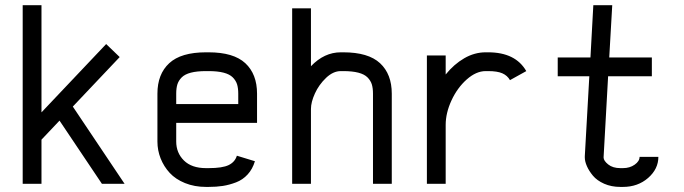

<svg xmlns="http://www.w3.org/2000/svg" viewBox="-20 -716 2665 748"><path d="M68.4 0V-695.8H141.6V-278.3L393.6 -544.4L446.3 -493.7L263.7 -300.8L465.3 0H377L211.9 -246.1L141.6 -171.9V0Z M908.2 -310.5V-351.1Q908.2 -372.6 903.6 -387.5Q898.9 -402.3 886.7 -414.6Q874.5 -426.8 851.1 -432.9Q827.6 -439 792.5 -439H782.7Q747.1 -439 723.6 -432.9Q700.2 -426.8 688 -414.6Q675.8 -402.3 671.1 -387.5Q666.5 -372.6 666.5 -351.1V-310.5ZM666.5 -237.3V-164.6Q666.5 -120.6 696.5 -90.8Q726.6 -61 782.7 -61H792.5Q846.7 -61 871.1 -73Q895.5 -85 902.8 -109.4L973.1 -87.9Q963.9 -57.1 944.8 -36.4Q925.8 -15.6 899.7 -5.6Q873.5 4.4 848.4 8.3Q823.2 12.2 792.5 12.2H782.7Q737.8 12.2 700.9 -2.7Q664.1 -17.6 641.1 -42.5Q618.2 -67.4 605.7 -98.9Q593.3 -130.4 593.3 -164.6V-351.1Q593.3 -427.2 639.2 -469.7Q685.1 -512.2 782.7 -512.2H792.5Q890.1 -512.2 935.8 -469.7Q981.4 -427.2 981.4 -351.1V-237.3Z M1191.4 0H1118.2V-683.6H1191.4V-458Q1243.2 -512.2 1307.6 -512.2H1317.4Q1415 -512.2 1460.7 -469.7Q1506.3 -427.2 1506.3 -351.1V0H1433.1V-351.1Q1433.1 -372.6 1428.5 -387.5Q1423.8 -402.3 1411.6 -414.6Q1399.4 -426.8 1376 -432.9Q1352.5 -439 1317.4 -439H1307.6Q1277.8 -439 1250 -412.4Q1222.2 -385.7 1206.8 -351.8Q1191.4 -317.9 1191.4 -291.5Z M1881.8 -439H1872.1Q1835 -439 1798.3 -406.5Q1761.7 -374 1739 -325Q1716.3 -275.9 1716.3 -229.5V0H1643.1V-500H1716.3V-425.8Q1748.5 -465.8 1788.6 -489Q1828.6 -512.2 1872.1 -512.2H1881.8Q1988.3 -512.2 2030.3 -439L1966.8 -403.8Q1956.5 -421.9 1937 -430.4Q1917.5 -439 1881.8 -439Z M2544.9 -105Q2544.9 -57.6 2504.9 -22.7Q2464.8 12.2 2406.7 12.2H2397Q2361.8 12.2 2333.7 -0.2Q2305.7 -12.7 2290 -31.5Q2274.4 -50.3 2266.4 -68.8Q2258.3 -87.4 2258.3 -102.5V-107.4L2275.9 -418.9H2152.8V-492.2H2280.3L2291.5 -695.8H2365.2L2353.5 -492.2H2519.5V-418.9H2349.1L2331.5 -103.5V-102.5Q2331.5 -89.8 2349.4 -75.4Q2367.2 -61 2397 -61H2406.7Q2433.6 -61 2452.6 -74.5Q2471.7 -87.9 2471.7 -105Z"/></svg>

Font: Anka/Coder Condensed
Style: Regular
Weight: 400
Width: 4
Monospace: yes
Version: Version 1.100